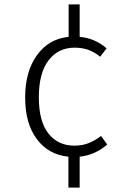

<svg xmlns="http://www.w3.org/2000/svg" viewBox="-20 -700 600 870"><path d="M341 10V150H290V10Q200 1 147 -69.5Q94 -140 94 -258Q94 -376 147.5 -450Q201 -524 291 -533V-680H341V-533Q410 -527 463 -481L434 -443Q408 -464 380.5 -474Q353 -484 318 -484Q244 -484 200 -426.5Q156 -369 156 -259Q156 -150 199.5 -95Q243 -40 317 -40Q352 -40 380.5 -51Q409 -62 438 -84L466 -45Q410 3 341 10Z"/></svg>

Font: Statis Sans Light
Style: Regular
Weight: 300
Designer: bBox Type GmbH
Foundry: bBox Type GmbH
Version: Version 1.000